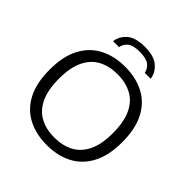

<svg xmlns="http://www.w3.org/2000/svg" viewBox="-243 -1123 1314 1314"><g transform="rotate(45 413.5 -466.5)"><path d="M413.5 9.5Q308.5 9.5 229.2 -31.8Q150 -73 106 -157Q62 -241 62 -370Q62 -499 106.5 -583Q151 -667 230.2 -708.2Q309.5 -749.5 413.5 -749.5Q519 -749.5 598 -708.2Q677 -667 721 -583Q765 -499 765 -370Q765 -241.5 720.5 -157.2Q676 -73 597 -31.8Q518 9.5 413.5 9.5ZM413.5 -63.5Q492.5 -63.5 551.5 -94.8Q610.5 -126 643.2 -193Q676 -260 676 -367.5Q676 -477.5 643.2 -545.8Q610.5 -614 551.2 -645.2Q492 -676.5 413.5 -676.5Q335 -676.5 276 -645.5Q217 -614.5 184 -547.5Q151 -480.5 151 -372.5Q151 -262 183.8 -194Q216.5 -126 275.5 -94.8Q334.5 -63.5 413.5 -63.5ZM231.5 -814.5Q238.5 -867.5 281 -904.5Q323.5 -941.5 413 -941.5Q502 -941.5 545.2 -904.2Q588.5 -867 595.5 -814.5H538Q531.5 -849 503.8 -870.8Q476 -892.5 413 -892.5Q349.5 -892.5 322.5 -870.8Q295.5 -849 289 -814.5Z"/></g></svg>

Font: Encode Sans Exp
Style: Regular
Weight: 400
Width: 7
Designer: Multiple Designers
Foundry: Impallari Type
Version: Version 3.002; ttfautohint (v1.8.3) -l 8 -r 50 -G 200 -x 14 